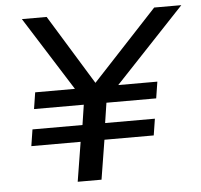

<svg xmlns="http://www.w3.org/2000/svg" viewBox="-51 -758 849 811"><g transform="rotate(-5 373.5 -352.5)"><path d="M246 0 273 -167H64L75 -237H287L300 -322H89L100 -392H284L278 -377L71 -705H176L363 -400H348L632 -705H747L438 -377L436 -392H618L607 -322H396L383 -237H594L583 -167H374L347 0Z"/></g></svg>

Font: Nunito Sans 10pt SemiExpanded Medium
Style: Italic
Weight: 500
Width: 6
Italic angle: -9°
Designer: Vernon Adams
Foundry: Vernon Adams
Version: Version 3.101;gftools[0.9.27]